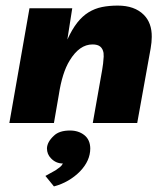

<svg xmlns="http://www.w3.org/2000/svg" viewBox="-20 -440 592 687"><path d="M471 0H312L345.5 -189.5Q349.5 -211 351 -237.5L350.5 -250.5Q348 -265.5 338.8 -273.2Q329.5 -281 311 -281Q264 -281 229 -223Q202.5 -180 190.5 -101L173 0H13.5L85.5 -410.5H238.5L221 -298.5Q238 -335.5 256.5 -359Q275 -382.5 297 -396Q319 -409.5 344.8 -414.8Q370.5 -420 401.5 -420Q461.5 -420 494.5 -387Q523.5 -358 523 -308Q523 -289.5 519 -266.5ZM173 227 142.5 189.5 178.5 169.5Q186.5 164 193.8 158.5Q201 153 205 145Q180 145 162.5 126.5Q148 112 148 90.5Q149 67.5 173 45.5Q192 27 230.5 27Q261 27 281.8 43.5Q302.5 60 303 91Q303 135 266.5 173Q248 192 224 206Q200 220 173 227Z"/></svg>

Font: Lucymar Sans ExtraBold
Style: Italic
Weight: 800
Italic angle: -10°
Foundry: The League of Moveable Type (original font) / Main changes by Cristiano Sobral with portions from Mirco Monsees
Version: Version 2.00;August 30, 2020;FontCreator 13.0.0.2681 64-bit